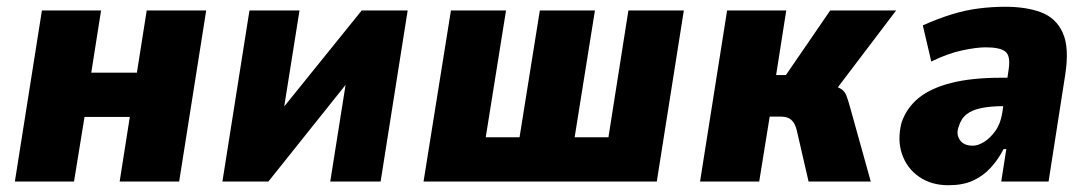

<svg xmlns="http://www.w3.org/2000/svg" viewBox="-20 -537 3226 568"><path d="M24 0 104 -506H279L250 -322H385L414 -506H590L510 0H334L364 -191H230L199 0Z M638 0 718 -506H866L814 -179H786L1050 -506H1186L1106 0H957L1009 -328H1036L774 0Z M1233 0 1314 -506H1477L1417 -131H1517L1577 -506H1740L1680 -131H1780L1839 -506H2003L1923 0Z M2051 0 2131 -506H2306L2276 -315H2305L2436 -506H2631L2433 -245L2432 -287Q2457 -281 2468 -274Q2479 -267 2484 -254Q2489 -241 2495 -219L2556 0H2372L2337 -152Q2333 -167 2327 -175.5Q2321 -184 2312 -188Q2303 -192 2289 -192H2257L2226 0Z M2786 11Q2735 11 2699 -14Q2663 -39 2648.5 -81Q2634 -123 2647 -174Q2662 -218 2697.5 -247Q2733 -276 2793.5 -291.5Q2854 -307 2941 -307H2986L2973 -223H2950Q2912 -223 2884 -217.5Q2856 -212 2839.5 -199Q2823 -186 2816 -162Q2808 -140 2819.5 -123Q2831 -106 2858 -106Q2873 -106 2891 -117Q2909 -128 2924.5 -149.5Q2940 -171 2945 -203L2964 -332Q2970 -372 2954 -384.5Q2938 -397 2896 -397Q2869 -397 2826.5 -388Q2784 -379 2735 -355L2710 -462Q2755 -482 2795.5 -494.5Q2836 -507 2875.5 -512Q2915 -517 2954 -517Q3016 -517 3060 -500.5Q3104 -484 3124 -440Q3144 -396 3131 -314L3082 0H2942L2957 -96H2949Q2933 -65 2910.5 -40.5Q2888 -16 2858 -2.5Q2828 11 2786 11Z"/></svg>

Font: Nunito Sans 7pt Condensed Black
Style: Italic
Weight: 900
Width: 3
Italic angle: -9°
Designer: Vernon Adams
Foundry: Vernon Adams
Version: Version 3.101;gftools[0.9.27]